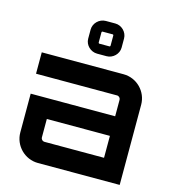

<svg xmlns="http://www.w3.org/2000/svg" viewBox="-120 -932 935 1032"><g transform="rotate(15 347.0 -416.0)"><path d="M341 -650H394C429 -650 460 -680 460 -715V-766C460 -802 429 -832 394 -832H341C305 -832 274 -802 274 -766V-715C274 -680 305 -650 341 -650ZM338 -705C336 -705 334 -708 334 -710V-767C334 -769 336 -772 338 -772H396C398 -772 400 -769 400 -767V-710C400 -708 398 -705 396 -705ZM186 0H641V-446C641 -519 582 -580 507 -580H52V-461H503C513 -461 522 -452 522 -442V-350H52V-134C52 -61 112 0 186 0ZM190 -119C180 -119 171 -128 171 -138V-241H522V-119Z"/></g></svg>

Font: Orbitron SemiBold
Style: Regular
Weight: 600
Designer: Matt McInerney
Foundry: The League of Moveable Type
Version: Version 2.001